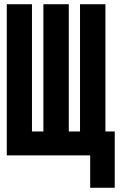

<svg xmlns="http://www.w3.org/2000/svg" viewBox="-20 -734 570 907"><path d="M12 0V-714H131V-113H185V-714H305V-113H358V-714H478V-113H522V153H406V0Z"/></svg>

Font: Noto Sans Mono Condensed Black
Style: Regular
Weight: 900
Width: 3
Designer: Monotype Design Team
Foundry: Monotype Imaging Inc.
Version: Version 2.014